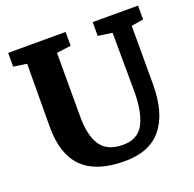

<svg xmlns="http://www.w3.org/2000/svg" viewBox="-134 -895 1055 1046"><g transform="rotate(-20 393.5 -372.0)"><path d="M773 -678 703 -666V-326Q703 -162 632.5 -74Q562 14 417 14Q254 14 174.5 -63.5Q95 -141 95 -299Q95 -421 97 -667L20 -678V-758H353V-678L270 -667V-298Q270 -186 309 -129.5Q348 -73 438 -73Q524 -73 559 -139.5Q594 -206 594 -325L592 -666L510 -678V-758H773Z"/></g></svg>

Font: Martel Heavy
Style: Regular
Weight: 900
Designer: Dan Reynolds
Foundry: Dan Reynolds
Version: Version 1.001; ttfautohint (v1.1) -l 5 -r 5 -G 72 -x 0 -D la